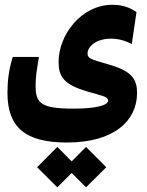

<svg xmlns="http://www.w3.org/2000/svg" viewBox="-20 -427 626 816"><path d="M264.2 178.7C467.3 178.7 562.5 84.5 562.5 -31.7C562.5 -88.4 543 -125 439 -153.8C359.9 -175.8 352.1 -181.2 352.1 -199.7C352.1 -229 388.2 -262.7 451.7 -262.7C486.8 -262.7 517.1 -252 540 -239.7L560.1 -375.5C533.7 -394 502.9 -406.7 458 -406.7C324.2 -406.7 229 -276.9 229 -164.6C229 -102.1 249.5 -67.4 353.5 -37.6C414.1 -20 439.5 -16.1 439.5 0.5C439.5 20 390.1 34.7 293.5 34.7C155.3 34.7 131.3 12.7 131.3 -62C131.3 -106.4 136.7 -129.9 145.5 -185.1H34.2C17.6 -131.8 11.7 -83 11.7 -32.7C11.7 114.7 87.9 178.7 264.2 178.7ZM345.7 369.1 431.6 283.7 345.7 197.3 284.7 258.8 223.6 197.3 137.7 283.7 223.6 369.1 284.7 308.1Z"/></svg>

Font: CaskaydiaCove Nerd Font
Style: Bold
Weight: 700
Designer: Aaron Bell
Foundry: Saja Typeworks
Version: Version 2111.1;Nerd Fonts 2.3.0